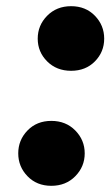

<svg xmlns="http://www.w3.org/2000/svg" viewBox="-20 -573 359 621"><path d="M102 -448Q102 -405 132.5 -374.5Q163 -344 210 -344Q257 -344 287 -374.5Q317 -405 317 -448Q317 -491 287 -522Q257 -553 210 -553Q163 -553 132.5 -522Q102 -491 102 -448ZM39 -77Q39 -34 69 -3Q99 28 146 28Q193 28 223.5 -3Q254 -34 254 -77Q254 -120 223.5 -151Q193 -182 146 -182Q99 -182 69 -151Q39 -120 39 -77Z"/></svg>

Font: Jost* 800 Heavy Italic
Style: Italic
Weight: 800
Italic angle: -10°
Version: Version 3.200; ttfautohint (v0.97) -l 8 -r 50 -G 200 -x 14 -